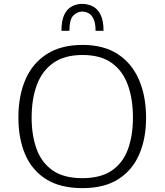

<svg xmlns="http://www.w3.org/2000/svg" viewBox="-20 -949 838 978"><path d="M400.4 9.3Q288.1 9.3 215.8 -35.6Q143.6 -80.6 108.6 -161.6Q73.7 -242.7 73.7 -350.1Q73.7 -461.4 109.9 -544.4Q146 -627.4 218.8 -673.8Q291.5 -720.2 400.9 -720.2Q507.8 -720.2 579.6 -673.6Q651.4 -627 687.7 -543.2Q724.1 -459.5 724.1 -348.6Q724.1 -243.7 689.2 -162.8Q654.3 -82 582.8 -36.4Q511.2 9.3 400.4 9.3ZM399.4 -41.5Q493.7 -41.5 550.3 -80.8Q606.9 -120.1 632.1 -189.9Q657.2 -259.8 657.2 -350.1Q657.2 -444.8 631.1 -516.6Q605 -588.4 548.6 -628.7Q492.2 -668.9 400.4 -668.9Q309.6 -668.9 252.2 -628.9Q194.8 -588.9 168 -517.1Q141.1 -445.3 141.1 -350.1Q141.1 -259.8 166.5 -189.9Q191.9 -120.1 248.5 -80.8Q305.2 -41.5 399.4 -41.5ZM293 -792Q293 -844.7 307.6 -874.5Q322.3 -904.3 346.4 -916.7Q370.6 -929.2 398.4 -929.2Q427.7 -929.2 452.4 -916.7Q477.1 -904.3 492.2 -874.5Q507.3 -844.7 507.3 -792H466.8Q466.8 -831.5 456.5 -852.8Q446.3 -874 430.4 -882.1Q414.6 -890.1 398.4 -890.1Q375 -890.1 354.2 -870.6Q333.5 -851.1 333.5 -792Z"/></svg>

Font: Comme ExtraLight
Style: Regular
Weight: 250
Version: Version 1.000;gftools[0.9.27]